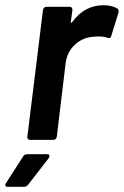

<svg xmlns="http://www.w3.org/2000/svg" viewBox="-63 -537 475 737"><path d="M388 -504Q394 -500 392 -489L364 -399Q361 -387 350 -392Q335 -397 316 -397Q304 -397 297 -396Q256 -394 225.5 -366.5Q195 -339 189 -295L155 -12Q154 -7 150.5 -3.5Q147 0 142 0H52Q47 0 44 -3.5Q41 -7 42 -12L102 -499Q103 -504 106.5 -507.5Q110 -511 115 -511H204Q215 -511 215 -499L209 -454Q208 -450 210 -449.5Q212 -449 214 -452Q261 -517 335 -517Q366 -517 388 -504ZM-40 166 26 63Q31 55 42 55H118Q127 55 127 62Q127 65 124 70L45 172Q39 180 30 180H-34Q-40 180 -42 176Q-44 172 -40 166Z"/></svg>

Font: Barlow SemiBold
Style: Italic
Weight: 600
Italic angle: -7°
Designer: Jeremy Tribby
Foundry: Tribby Type
Version: Version 1.408